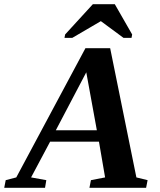

<svg xmlns="http://www.w3.org/2000/svg" viewBox="-72 -888 758 908"><path d="M147 -36 141 0H-52L-45 -36L5 -49L332 -660H449L573 -49L626 -36L619 0H351L358 -36L425 -49L396 -218H165L75 -49ZM336 -546 192 -272H386ZM233 -709 236 -725 367 -868H471L553 -725L550 -709H512L405 -788L270 -709Z"/></svg>

Font: Libra Serif Modern
Style: Bold Italic
Weight: 700
Italic angle: -12°
Designer: Stefan Peev, Context Ltd
Foundry: Stefan Peev, Context Ltd
Version: Version 1.000